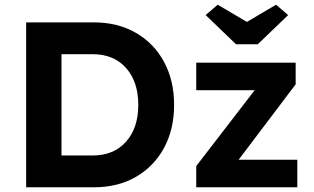

<svg xmlns="http://www.w3.org/2000/svg" viewBox="-20 -795 1332 815"><path d="M91 0V-700H378Q480 -700 557 -655.5Q634 -611 676.5 -532Q719 -453 719 -350Q719 -246 676.5 -167.5Q634 -89 557.5 -44.5Q481 0 378 0ZM373 -565H241V-135H373Q463 -135 515 -193.5Q567 -252 567 -350Q567 -448 515 -506.5Q463 -565 373 -565ZM813 0V-90L1061 -412H813V-529H1235V-437L993 -117H1242V0ZM982 -607 853 -731 904 -775 1028 -702 1152 -775 1203 -731 1074 -607Z"/></svg>

Font: Lexend Deca SemiBold
Style: Regular
Weight: 600
Designer: Bonnie Shaver-Troup, Thomas Jockin
Foundry: Lexend
Version: Version 1.008; ttfautohint (v1.8.4.7-5d5b)